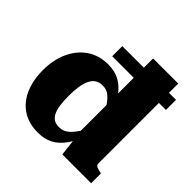

<svg xmlns="http://www.w3.org/2000/svg" viewBox="-196 -925 1102 1102"><g transform="rotate(45 355.0 -373.5)"><path d="M277 -552Q332 -552 372.5 -529Q413 -506 442 -462.5Q471 -419 489 -356L467 -329Q445 -365 426.5 -390.5Q408 -416 388 -430Q368 -444 339 -444Q313 -444 295 -432.5Q277 -421 265.5 -398.5Q254 -376 248.5 -342Q243 -308 243 -264Q243 -221 247.5 -189.5Q252 -158 262.5 -137.5Q273 -117 289 -107Q305 -97 330 -97Q350 -97 367 -104.5Q384 -112 399.5 -127.5Q415 -143 431 -167Q447 -191 467 -224L483 -175Q458 -115 429 -73.5Q400 -32 361 -10.5Q322 11 267 11Q192 11 140 -23.5Q88 -58 61 -120Q34 -182 34 -264Q34 -347 63.5 -412Q93 -477 147.5 -514.5Q202 -552 277 -552ZM434 -758H638V-110Q638 -96 649 -91Q660 -86 682 -81L689 -79V0H455L441 -124L434 -112ZM695 -683V-601H259V-683Z"/></g></svg>

Font: Roboto Serif ExtraBold
Style: Regular
Weight: 800
Designer: Greg Gazdowicz
Foundry: Commercial Type
Version: Version 1.008